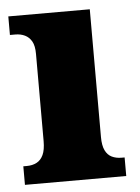

<svg xmlns="http://www.w3.org/2000/svg" viewBox="-44 -572 442 608"><g transform="rotate(-5 176.5 -268.0)"><path d="M11 0V-59H22Q40 -59 53.5 -66Q67 -73 74.5 -89Q82 -105 82 -133V-410Q82 -436 74 -450Q66 -464 52.5 -470.5Q39 -477 22 -477H5V-536H264V-130Q264 -103 271.5 -87.5Q279 -72 292.5 -65.5Q306 -59 323 -59H333V0Z"/></g></svg>

Font: Noto Serif Khmer SemiCondensed Black
Style: Regular
Weight: 900
Width: 4
Designer: Danh Hong and the Monotype Design Team
Foundry: Monotype Imaging Inc.
Version: Version 2.004